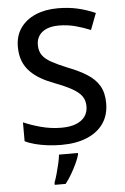

<svg xmlns="http://www.w3.org/2000/svg" viewBox="-62 -768 674 1033"><g transform="rotate(-5 275.0 -251.5)"><path d="M505 -193Q505 -129 474 -84Q443 -39 385 -14.5Q327 10 247 10Q208 10 172 5.5Q136 1 105 -7Q74 -15 50 -27V-129Q90 -111 144 -96.5Q198 -82 254 -82Q302 -82 334 -95Q366 -108 382 -131Q398 -154 398 -185Q398 -218 381.5 -240.5Q365 -263 330.5 -282.5Q296 -302 238 -324Q198 -339 165.5 -357.5Q133 -376 108.5 -401Q84 -426 71 -459Q58 -492 58 -536Q58 -595 87.5 -637Q117 -679 169 -701.5Q221 -724 290 -724Q348 -724 397.5 -712.5Q447 -701 492 -681L458 -592Q417 -609 375 -620Q333 -631 287 -631Q247 -631 220 -619Q193 -607 179.5 -586Q166 -565 166 -537Q166 -504 181 -482Q196 -460 229 -441.5Q262 -423 316 -401Q376 -378 418.5 -351Q461 -324 483 -286.5Q505 -249 505 -193ZM330 70Q325 89 312.5 116Q300 143 284 170.5Q268 198 250 221H191V209Q198 191 205.5 164.5Q213 138 219.5 110Q226 82 228 61H330Z"/></g></svg>

Font: Noto Sans Hebrew Medium
Style: Regular
Weight: 500
Designer: Monotype Design Team
Foundry: Monotype Imaging Inc.
Version: Version 2.003